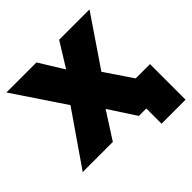

<svg xmlns="http://www.w3.org/2000/svg" viewBox="-206 -893 1221 1221"><g transform="rotate(-45 404.5 -282.0)"><path d="M18 -701H288L390 -536L492 -701H765L538 -367L786 0H508L390 -181L274 0H3L249 -356ZM791 137H575V0H508V-183H791Z"/></g></svg>

Font: Montserrat-Alt1 Black
Style: Regular
Weight: 900
Designer: Differentunic
Foundry: Differentunic
Version: Version 7.222